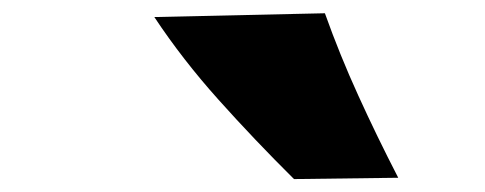

<svg xmlns="http://www.w3.org/2000/svg" viewBox="-20 -927 742 294"><path d="M430.2 -652.8Q369.6 -712.9 314.7 -774.2Q259.8 -835.4 216.3 -900.9L477.5 -906.7Q500.5 -842.3 528.6 -780.8Q556.6 -719.2 589.8 -654.8Z"/></svg>

Font: Pinar-DS3-FD Black
Style: Regular
Weight: 900
Designer: Amin Abedi
Version: Version 3.000